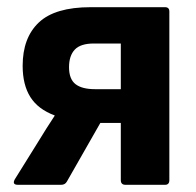

<svg xmlns="http://www.w3.org/2000/svg" viewBox="-20 -514 545 534"><path d="M30 0Q13 0 21 -15L87 -121Q98 -139 109 -156.5Q120 -174 132 -192V-193Q86 -210 64.5 -244Q43 -278 43 -331Q43 -409 88 -451.5Q133 -494 232 -494H439Q451 -494 451 -482V-13Q451 0 439 0H329Q316 0 316 -13V-172H259L166 -9Q161 0 150 0ZM244 -266H316V-393H241Q204 -393 188 -376Q172 -359 172 -327Q172 -294 190 -280Q208 -266 244 -266Z"/></svg>

Font: Sofia Sans Semi Condensed ExtraBold
Style: Regular
Weight: 800
Designer: Botio Nikoltchev, Ani Petrova
Foundry: lettersoup
Version: Version 4.100